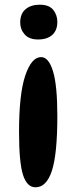

<svg xmlns="http://www.w3.org/2000/svg" viewBox="-20 -787 325 817"><path d="M149 -767Q189 -767 206.5 -745Q224 -723 224 -694Q224 -658 202.5 -638.5Q181 -619 142 -619Q104 -619 85 -640.5Q66 -662 66 -691Q66 -729 89 -748Q112 -767 149 -767ZM155 -544Q187 -544 205.5 -484Q224 -424 224 -293Q224 -132 201 -61Q178 10 131 10Q95 10 78 -42.5Q61 -95 61 -226Q61 -387 87.5 -465.5Q114 -544 155 -544Z"/></svg>

Font: DynaPuff
Style: Regular
Weight: 400
Designer: Toshi Omagari, Jennifer Daniel
Foundry: Google Fonts
Version: Version 2.000